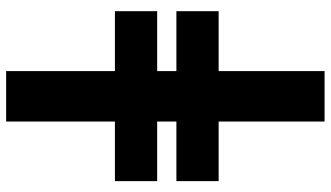

<svg xmlns="http://www.w3.org/2000/svg" viewBox="-240 -604 1050 609"><g transform="rotate(90 284.5 -299.0)"><path d="M205 -468V-804H365V-468H554V-334H365V-273H554V-139H365V206H205V-139H15V-273H205V-334H15V-468Z"/></g></svg>

Font: Repo ExtraBold
Style: Bold
Weight: 700
Designer: Stefan Peev
Foundry: Context Ltd
Version: Version 1.502